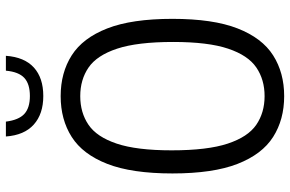

<svg xmlns="http://www.w3.org/2000/svg" viewBox="-186 -790 985 652"><g transform="rotate(-90 306.0 -463.5)"><path d="M306 9.5Q226.5 9.5 167.5 -28Q108.5 -65.5 76 -148.8Q43.5 -232 43.5 -370Q43.5 -508 76 -591.2Q108.5 -674.5 167.5 -712Q226.5 -749.5 306 -749.5Q385.5 -749.5 444.5 -712Q503.5 -674.5 536 -591.2Q568.5 -508 568.5 -370Q568.5 -232 536 -148.8Q503.5 -65.5 444.5 -28Q385.5 9.5 306 9.5ZM306 -57Q362 -57 403.2 -85Q444.5 -113 467.2 -180.8Q490 -248.5 490 -367.5Q490 -489 467.2 -557.8Q444.5 -626.5 403.2 -654.8Q362 -683 306 -683Q250 -683 208.8 -655Q167.5 -627 144.8 -559.2Q122 -491.5 122 -372.5Q122 -251 144.8 -182.2Q167.5 -113.5 208.8 -85.2Q250 -57 306 -57ZM306.5 -808.5Q245.5 -808.5 209.5 -840.8Q173.5 -873 169 -935.5H219.5Q225 -892 245.5 -873Q266 -854 306.5 -854Q347.5 -854 368 -873Q388.5 -892 392.5 -935.5H443Q438.5 -872.5 403.2 -840.5Q368 -808.5 306.5 -808.5Z"/></g></svg>

Font: Encode Sans Condensed Condensed
Style: Regular
Weight: 400
Width: 3
Designer: Multiple Designers
Foundry: Impallari Type
Version: Version 3.000; ttfautohint (v1.8.3) -l 8 -r 50 -G 200 -x 14 